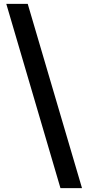

<svg xmlns="http://www.w3.org/2000/svg" viewBox="-20 -800 457 997"><path d="M293.9 176.8H405.8L124 -779.8H12.7Z"/></svg>

Font: Merriweather
Style: Heavy Italic
Weight: 900
Italic angle: -7.5°
Designer: Eben Sorkin
Foundry: Eben Sorkin
Version: Version 1.001